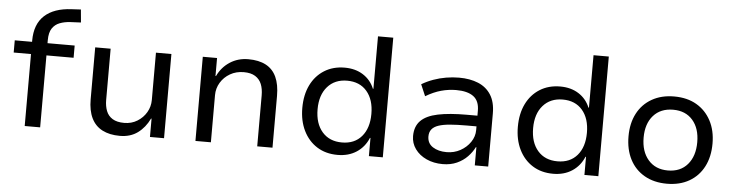

<svg xmlns="http://www.w3.org/2000/svg" viewBox="-45 -914 4307 1127"><g transform="rotate(5 2108.5 -350.5)"><path d="M123 0V-424H21V-496H147L123 -473V-503Q123 -600 178.5 -651Q234 -702 338 -707L392 -710L399 -634L336 -631Q302 -629 274.5 -618.5Q247 -608 230.5 -583.5Q214 -559 214 -513V-487L200 -496H374V-424H214V0Z M684 9Q623 9 580.5 -13Q538 -35 516.5 -79.5Q495 -124 495 -190V-496H586V-194Q586 -158 597 -129.5Q608 -101 634 -85Q660 -69 703 -69Q746 -69 780 -90Q814 -111 833.5 -144.5Q853 -178 853 -217V-496H944V0H861V-108H858Q832 -54 789 -22.5Q746 9 684 9Z M1129 0V-496H1213V-390H1216Q1241 -443 1288.5 -474Q1336 -505 1397 -505Q1459 -505 1500.5 -483Q1542 -461 1562.5 -416.5Q1583 -372 1583 -305V0H1493V-300Q1493 -339 1481.5 -367Q1470 -395 1444.5 -411Q1419 -427 1377 -427Q1332 -427 1296.5 -406.5Q1261 -386 1240.5 -352Q1220 -318 1220 -278V0Z M1967 9Q1897 9 1845.5 -23.5Q1794 -56 1765.5 -114Q1737 -172 1737 -248Q1737 -325 1765 -382.5Q1793 -440 1844.5 -472.5Q1896 -505 1965 -505Q2028 -505 2073.5 -476Q2119 -447 2140 -396H2143V-705H2233V0H2151V-107H2148Q2125 -52 2078 -21.5Q2031 9 1967 9ZM1986 -66Q2060 -66 2102 -115Q2144 -164 2144 -248Q2144 -332 2102 -381Q2060 -430 1986 -430Q1913 -430 1870 -381Q1827 -332 1827 -248Q1827 -164 1869.5 -115Q1912 -66 1986 -66Z M2586 9Q2533 9 2490.5 -10.5Q2448 -30 2423.5 -64Q2399 -98 2399 -140Q2399 -197 2432 -230.5Q2465 -264 2532.5 -278Q2600 -292 2702 -292H2780V-229H2707Q2650 -229 2609 -225.5Q2568 -222 2541.5 -213Q2515 -204 2502 -187.5Q2489 -171 2489 -146Q2489 -105 2521.5 -84Q2554 -63 2603 -63Q2647 -63 2683.5 -83Q2720 -103 2742.5 -136Q2765 -169 2765 -207V-321Q2765 -379 2730 -405Q2695 -431 2628 -431Q2584 -431 2540 -419Q2496 -407 2449 -379L2420 -447Q2452 -466 2488 -479Q2524 -492 2562.5 -498.5Q2601 -505 2639 -505Q2703 -505 2751.5 -485Q2800 -465 2827 -422.5Q2854 -380 2854 -313V0H2775V-107H2772Q2757 -77 2731.5 -50.5Q2706 -24 2669.5 -7.5Q2633 9 2586 9Z M3237 9Q3167 9 3115.5 -23.5Q3064 -56 3035.5 -114Q3007 -172 3007 -248Q3007 -325 3035 -382.5Q3063 -440 3114.5 -472.5Q3166 -505 3235 -505Q3298 -505 3343.5 -476Q3389 -447 3410 -396H3413V-705H3503V0H3421V-107H3418Q3395 -52 3348 -21.5Q3301 9 3237 9ZM3256 -66Q3330 -66 3372 -115Q3414 -164 3414 -248Q3414 -332 3372 -381Q3330 -430 3256 -430Q3183 -430 3140 -381Q3097 -332 3097 -248Q3097 -164 3139.5 -115Q3182 -66 3256 -66Z M3907 9Q3831 9 3775 -23Q3719 -55 3689 -113Q3659 -171 3659 -249Q3659 -326 3689 -383.5Q3719 -441 3775 -473Q3831 -505 3906 -505Q3983 -505 4038 -473Q4093 -441 4123.5 -383.5Q4154 -326 4154 -249Q4154 -171 4124 -113Q4094 -55 4038.5 -23Q3983 9 3907 9ZM3906 -69Q3980 -69 4022 -118Q4064 -167 4064 -249Q4064 -331 4022 -379Q3980 -427 3907 -427Q3833 -427 3790.5 -379Q3748 -331 3748 -249Q3748 -167 3790.5 -118Q3833 -69 3906 -69Z"/></g></svg>

Font: Nunito Sans 7pt
Style: Regular
Weight: 400
Designer: Vernon Adams
Foundry: Vernon Adams
Version: Version 3.101;gftools[0.9.27]